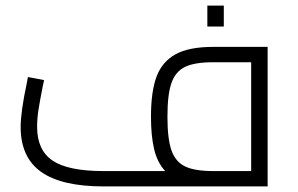

<svg xmlns="http://www.w3.org/2000/svg" viewBox="-20 -668 1067 688"><path d="M939 -500V0H351Q201 0 127.5 -52Q54 -104 54 -213Q54 -267 76 -370L80 -392L138 -381Q137 -374 133 -358Q123 -307 118 -275.5Q113 -244 113 -213Q113 -130 168.5 -92.5Q224 -55 351 -55H572Q544 -85 532.5 -132.5Q521 -180 521 -250Q521 -340 541 -393.5Q561 -447 609 -473.5Q657 -500 744 -500ZM744 -55H880V-445H744Q678 -445 643.5 -428.5Q609 -412 594.5 -371Q580 -330 580 -250Q580 -170 594.5 -129Q609 -88 643.5 -71.5Q678 -55 744 -55ZM723 -648H782V-573H723Z"/></svg>

Font: Cairo Light
Style: Regular
Weight: 300
Designer: Mohamed Gaber, Accademia di Belle Arti di Urbino and others
Foundry: Kief Type Foundry, Accademia di Belle Arti di Urbino and others
Version: Version 3.011